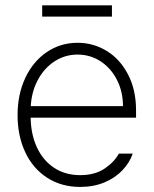

<svg xmlns="http://www.w3.org/2000/svg" viewBox="-20 -701 585 731"><path d="M46.9 -262.7Q46.9 -341.3 76.2 -404.1Q105.5 -466.8 157.7 -502.4Q210 -538.1 275.4 -538.1Q335.4 -538.1 386.2 -507.1Q437 -476.1 467.5 -417.5Q498 -358.9 498 -280.3V-252.9H96.7Q97.7 -189 120.8 -139.4Q144 -89.8 186.3 -62Q228.5 -34.2 285.2 -34.2Q341.3 -34.2 378.2 -59.1Q415 -84 432.6 -116.2H485.4Q473.6 -82 446.3 -53Q418.9 -23.9 377.7 -6.6Q336.4 10.7 285.2 10.7Q213.9 10.7 159.7 -24.2Q105.5 -59.1 76.2 -121.3Q46.9 -183.6 46.9 -262.7ZM448.2 -296.9Q448.2 -351.6 425.5 -396.5Q402.8 -441.4 363.3 -467.3Q323.7 -493.2 275.4 -493.2Q227.1 -493.2 187.5 -467.3Q147.9 -441.4 124 -396.5Q100.1 -351.6 97.2 -296.9ZM406.2 -637.7H140.6V-680.7H406.2Z"/></svg>

Font: Pretendard ExtraLight
Style: Regular
Weight: 200
Designer: Base glyphs from Inter by Rasmus Andersson; Hangeul glyphs from Noto Sans CJK(Source Han Sans) by Jang Soo-young and Kan
Foundry: Kil Hyung-jin
Version: Version 1.309